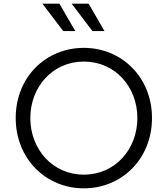

<svg xmlns="http://www.w3.org/2000/svg" viewBox="-20 -1019 918 1051"><path d="M392 -849 305 -999H212L326 -849ZM552 -849 465 -999H372L486 -849ZM439 12C646 12 812 -149 812 -373C812 -596 646 -757 439 -757C232 -757 66 -598 66 -373C66 -149 232 12 439 12ZM439 -63C267 -63 146 -203 146 -373C146 -542 267 -682 439 -682C611 -682 732 -542 732 -373C732 -203 611 -63 439 -63Z"/></svg>

Font: Plus Jakarta Sans
Style: Regular
Weight: 400
Designer: Gumpita Rahayu
Foundry: Tokotype
Version: Version 2.071;gftools[0.9.30]